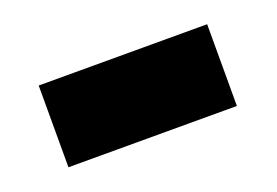

<svg xmlns="http://www.w3.org/2000/svg" viewBox="-38 -408 445 309"><g transform="rotate(-20 184.0 -254.0)"><path d="M39.5 -184V-324H328V-184Z"/></g></svg>

Font: Anek Latin ExtraBold
Style: Regular
Weight: 800
Designer: Yesha Goshar
Foundry: Ek Type
Version: Version 1.003